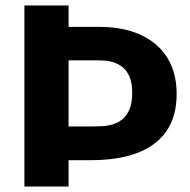

<svg xmlns="http://www.w3.org/2000/svg" viewBox="-20 -680 693 700"><path d="M187 -96V-219H319Q334 -219 353 -220Q372 -221 391 -226.5Q410 -232 426 -245Q442 -258 452 -281Q462 -304 462 -341Q462 -377 452.5 -399.5Q443 -422 427.5 -434.5Q412 -447 395 -452.5Q378 -458 362.5 -459Q347 -460 337 -460H187V-582H345Q407 -582 458.5 -566Q510 -550 547 -519Q584 -488 604 -442.5Q624 -397 624 -337Q624 -257 588 -203.5Q552 -150 482 -123Q412 -96 311 -96ZM69 0V-660H230V0Z"/></svg>

Font: Bricolage Grotesque ExtraBold
Style: Regular
Weight: 800
Designer: Mathieu Triay
Foundry: Atelier Triay
Version: Version 1.001;gftools[0.9.33.dev8+g029e19f]